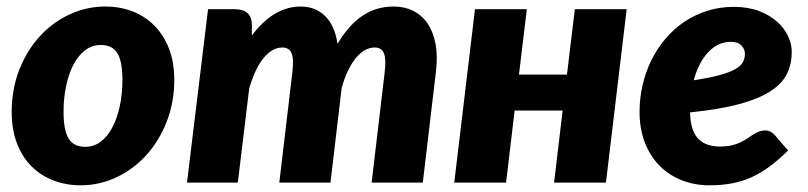

<svg xmlns="http://www.w3.org/2000/svg" viewBox="-20 -546 2417 574"><path d="M235 -107Q261 -107 281.5 -122.8Q302 -138.5 316.2 -165.8Q330.5 -193 338.2 -229.2Q346 -265.5 346 -306.5Q346 -363 330.8 -387.2Q315.5 -411.5 281 -411.5Q255 -411.5 234.5 -395.8Q214 -380 199.8 -353Q185.5 -326 177.8 -289.5Q170 -253 170 -212Q170 -156.5 185.2 -131.8Q200.5 -107 235 -107ZM221 8Q177.5 8 139.8 -6.5Q102 -21 74.2 -48.8Q46.5 -76.5 30.8 -117.2Q15 -158 15 -211Q15 -280 37.8 -337.8Q60.5 -395.5 99 -437.5Q137.5 -479.5 188.2 -503Q239 -526.5 295 -526.5Q338.5 -526.5 376 -512Q413.5 -497.5 441.2 -469.8Q469 -442 485 -401.2Q501 -360.5 501 -307.5Q501 -239.5 478.2 -181.8Q455.5 -124 417 -81.8Q378.5 -39.5 327.8 -15.8Q277 8 221 8Z M539 0 602 -518.5H682Q706 -518.5 719.5 -507.2Q733 -496 733 -470.5V-440Q766 -484 802.5 -505.2Q839 -526.5 879 -526.5Q923 -526.5 952 -498Q981 -469.5 989 -415Q1023.5 -472.5 1064.5 -499.5Q1105.5 -526.5 1157 -526.5Q1189.5 -526.5 1215.5 -513.5Q1241.5 -500.5 1258.5 -475.5Q1275.5 -450.5 1282.2 -413.8Q1289 -377 1283 -329.5L1244 0H1091L1130 -329.5Q1132.5 -350.5 1131.8 -365Q1131 -379.5 1127.2 -388Q1123.5 -396.5 1116.5 -400.2Q1109.5 -404 1100 -404Q1084.5 -404 1070.2 -395.8Q1056 -387.5 1043.2 -371.8Q1030.5 -356 1020 -333.8Q1009.5 -311.5 1001.5 -284L968 0H815L854 -329.5Q856.5 -350.5 855.8 -365Q855 -379.5 851.2 -388Q847.5 -396.5 840.5 -400.2Q833.5 -404 824 -404Q808.5 -404 794 -395.5Q779.5 -387 766.8 -371Q754 -355 743.5 -332.2Q733 -309.5 725 -281.5L691 0Z M1853.5 -518.5 1791.5 0H1636.5L1662 -215.5H1518.5L1493 0H1338L1400 -518.5H1555L1531.5 -323H1675L1698.5 -518.5Z M2347 -391Q2347 -355.5 2333 -326Q2319 -296.5 2284.2 -273.8Q2249.5 -251 2190.8 -235Q2132 -219 2043 -210Q2044 -157 2066.2 -132.5Q2088.5 -108 2132 -108Q2152.5 -108 2167.5 -111.5Q2182.5 -115 2193.8 -120.5Q2205 -126 2214 -132Q2223 -138 2231.2 -143.5Q2239.5 -149 2248.5 -152.5Q2257.5 -156 2269 -156Q2276.5 -156 2283.5 -152.2Q2290.5 -148.5 2296 -142.5L2336 -96Q2308.5 -69 2282.2 -49.2Q2256 -29.5 2228.2 -16.8Q2200.5 -4 2169.2 2Q2138 8 2101 8Q2055 8 2016.5 -7.8Q1978 -23.5 1950.2 -52.2Q1922.5 -81 1907.2 -121.5Q1892 -162 1892 -211.5Q1892 -253 1901.2 -292.5Q1910.5 -332 1927.8 -366.8Q1945 -401.5 1970 -430.8Q1995 -460 2026.2 -481Q2057.5 -502 2094.8 -513.8Q2132 -525.5 2174 -525.5Q2215.5 -525.5 2247.8 -513.5Q2280 -501.5 2302 -482.2Q2324 -463 2335.5 -439Q2347 -415 2347 -391ZM2165 -421Q2126.5 -421 2097.5 -390.2Q2068.5 -359.5 2054 -306Q2102.5 -313.5 2132.5 -321.8Q2162.5 -330 2179 -339.8Q2195.5 -349.5 2201.2 -360.8Q2207 -372 2207 -385Q2207 -398 2197 -409.5Q2187 -421 2165 -421Z"/></svg>

Font: Lato Black
Style: Italic
Weight: 900
Italic angle: -7°
Designer: Lukasz Dziedzic
Foundry: tyPoland Lukasz Dziedzic
Version: Version 2.007; 2014-02-27